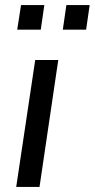

<svg xmlns="http://www.w3.org/2000/svg" viewBox="-20 -738 374 758"><path d="M44 0 119 -501H210L136 0ZM228 -621 242 -718H334L320 -621ZM48 -621 63 -718H155L141 -621Z"/></svg>

Font: Nunitoga
Style: Medium Italic
Weight: 500
Italic angle: -9°
Designer: Vernon Adams
Foundry: Vernon Adams
Version: Version 1.0